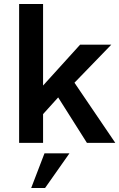

<svg xmlns="http://www.w3.org/2000/svg" viewBox="-20 -710 593 954"><path d="M75 0H194V-143L269 -226L412 0H553L350 -299L533 -488H378L194 -285V-690H75ZM135 224H204L325 52H201Z"/></svg>

Font: FREAK Grotesk
Style: Bold
Weight: 700
Designer: La Scuola Open Source
Foundry: La Scuola Open Source
Version: Version 1.000;PS 1.0;hotconv 1.0.72;makeotf.lib2.5.5900